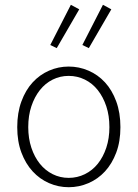

<svg xmlns="http://www.w3.org/2000/svg" viewBox="-20 -770 575 802"><path d="M267 12Q224 12 185 -5Q146 -22 116.5 -54Q87 -86 69.5 -132.5Q52 -179 52 -239Q52 -299 69.5 -346.5Q87 -394 116.5 -426Q146 -458 185 -475Q224 -492 267 -492Q310 -492 349.5 -475Q389 -458 418.5 -426Q448 -394 465.5 -346.5Q483 -299 483 -239Q483 -179 465.5 -132.5Q448 -86 418.5 -54Q389 -22 349.5 -5Q310 12 267 12ZM267 -27Q303 -27 334.5 -42.5Q366 -58 388.5 -86Q411 -114 424 -153Q437 -192 437 -239Q437 -287 424 -326Q411 -365 388.5 -393.5Q366 -422 334.5 -437.5Q303 -453 267 -453Q231 -453 200 -437.5Q169 -422 146.5 -393.5Q124 -365 111 -326Q98 -287 98 -239Q98 -192 111 -153Q124 -114 146.5 -86Q169 -58 200 -42.5Q231 -27 267 -27ZM217 -569 190 -582 276 -750 311 -731ZM351 -569 324 -582 410 -750 445 -731Z"/></svg>

Font: Giro Light
Style: Regular
Weight: 300
Designer: Paul D. Hunt
Foundry: Adobe Systems Incorporated
Version: Version 1.000;PS 1.0;hotconv 1.0.88;makeotf.lib2.5.647800